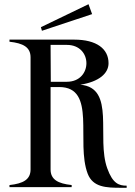

<svg xmlns="http://www.w3.org/2000/svg" viewBox="-20 -888 639 911"><path d="M489 -89C436 -234 530 -472 361 -486C449 -500 495 -539 495 -588C495 -656 439 -700 332 -700H25V-690C90 -683 125 -664 125 -616V-84C125 -36 90 -17 25 -10V0H320V-10C255 -17 220 -36 220 -84V-475H261C440 -475 339 -214 396 -64C421 1 484 3 556 3H581V-7C544 -7 515 -17 489 -89ZM297 -500H221L220 -675H297C359 -675 390 -632 390 -588C390 -544 359 -500 297 -500ZM417 -821 400 -868 174 -759 179 -742Z"/></svg>

Font: Sprat Condesed
Style: Regular
Weight: 400
Width: 3
Designer: Ethan Nakache
Foundry: Collletttivo
Version: Version 2.000;Glyphs 3.2 (3217)